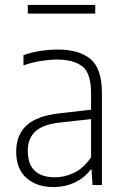

<svg xmlns="http://www.w3.org/2000/svg" viewBox="-20 -749 503 777"><path d="M196.5 8Q128 8 86.8 -29Q45.5 -66 45.5 -134.5Q45.5 -203.5 88 -242Q130.5 -280.5 221 -290.5L348.5 -305V-372.5Q348.5 -453 313 -480.5Q277.5 -508 211 -508Q182 -508 146.5 -502.5Q111 -497 75 -484.5V-525.5Q104.5 -537 142.5 -542.8Q180.5 -548.5 213.5 -548.5Q300 -548.5 346.2 -510.2Q392.5 -472 392.5 -371.5V0H354.5L350.5 -62H346.5Q320.5 -28 281.5 -10Q242.5 8 196.5 8ZM92.5 -139Q92.5 -31.5 203 -31.5Q240.5 -31.5 279.2 -49.5Q318 -67.5 348.5 -112.5V-267L221.5 -253Q154 -245.5 123.2 -217.2Q92.5 -189 92.5 -139ZM92.5 -694V-729H365.5V-694Z"/></svg>

Font: Encode Sans SemiCondensed SemiCondensed ExtraLight
Style: Regular
Weight: 200
Width: 4
Designer: Multiple Designers
Foundry: Impallari Type
Version: Version 3.000; ttfautohint (v1.8.3) -l 8 -r 50 -G 200 -x 14 